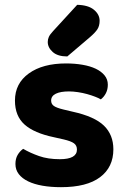

<svg xmlns="http://www.w3.org/2000/svg" viewBox="-20 -760 523 796"><path d="M450 -141Q450 -67 395 -25.5Q340 16 233 16Q191 16 156.5 10Q122 4 97 -8Q72 -20 58 -38Q44 -56 44 -80Q44 -102 53 -117.5Q62 -133 76 -143Q105 -126 142 -113Q179 -100 228 -100Q299 -100 299 -140Q299 -157 286.5 -166Q274 -175 244 -182L204 -191Q122 -208 82 -243.5Q42 -279 42 -343Q42 -414 99.5 -455.5Q157 -497 254 -497Q290 -497 322 -491.5Q354 -486 377 -475Q400 -464 413.5 -447.5Q427 -431 427 -409Q427 -389 419 -373.5Q411 -358 398 -348Q390 -353 374.5 -359Q359 -365 341 -370Q323 -375 303 -378Q283 -381 266 -381Q231 -381 211.5 -371.5Q192 -362 192 -343Q192 -329 203 -321Q214 -313 243 -306L281 -297Q372 -277 411 -239Q450 -201 450 -141ZM300 -740Q346 -739 369.5 -719.5Q393 -700 393 -674Q393 -653 384 -639Q375 -625 353 -606L259 -526Q219 -526 198.5 -544.5Q178 -563 178 -586Q178 -597 182.5 -607Q187 -617 200 -631Z"/></svg>

Font: Baloo Paaji 2
Style: Bold
Weight: 700
Designer: Shuchita Grover, Noopur Datye and Ek Type
Foundry: Ek Type
Version: Version 1.640;hotconv 1.0.111;makeotfexe 2.5.65597; ttfautoh